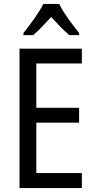

<svg xmlns="http://www.w3.org/2000/svg" viewBox="-20 -963 488 983"><path d="M283 -943H202C181 -900 137 -840 100 -794V-783H150C177 -806 210 -841 242 -876C274 -841 305 -808 335 -783H385V-794C351 -836 304 -898 283 -943ZM399 0V-77H166V-335H385V-411H166V-638H399V-714H80V0Z"/></svg>

Font: Noto Sans Lao Looped Condensed
Style: Regular
Weight: 400
Width: 3
Designer: Mark Frömberg, Ben Mitchell
Foundry: The Fontpad Ltd
Version: Version 1.003